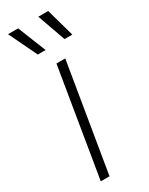

<svg xmlns="http://www.w3.org/2000/svg" viewBox="-198 -789 644 828"><g transform="rotate(-30 124.0 -375.0)"><path d="M37.6 0 126 -535.6H169.9L81.1 0ZM209 -609.4 159.2 -749.5H208.5L247.6 -609.4ZM75.7 -609.4 8.3 -749.5H58.6L114.7 -609.4Z"/></g></svg>

Font: Inter 20pt ExtraLight
Style: Italic
Weight: 250
Italic angle: -9.3988°
Version: Version 4.001;git-66647c0bb